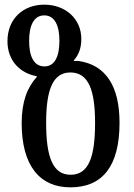

<svg xmlns="http://www.w3.org/2000/svg" viewBox="-20 -792 577 824"><path d="M282 12C420 12 493 -79 493 -265C493 -425 432 -513 319 -530C311 -531 301 -531 298 -530L297 -533C317 -556 329 -584 329 -625C329 -712 260 -772 170 -772C79 -772 12 -711 12 -615C12 -531 67 -477 138 -465V-462C98 -418 73 -357 73 -264C73 -79 152 12 282 12ZM171 -507C124 -507 105 -552 105 -617C105 -680 124 -726 170 -726C216 -726 235 -680 235 -617C235 -552 216 -507 171 -507ZM283 -42C206 -42 178 -119 178 -265C178 -405 206 -481 282 -481C360 -481 388 -405 388 -265C388 -119 361 -42 283 -42Z"/></svg>

Font: Noto Serif Georgian Condensed Medium
Style: Regular
Weight: 500
Width: 3
Designer: Monotype Design Team, Akaki Razmadze
Foundry: Google LLC
Version: Version 2.003